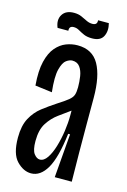

<svg xmlns="http://www.w3.org/2000/svg" viewBox="-106 -713 512 775"><g transform="rotate(15 150.0 -325.5)"><path d="M104 10Q72 10 44 -19Q16 -48 16 -116Q16 -166 33 -197.5Q50 -229 76.5 -249.5Q103 -270 132 -289Q162 -308 176 -319.5Q190 -331 194 -343Q198 -355 198 -375Q198 -398 194.5 -420.5Q191 -443 180 -458Q169 -473 148 -473Q137 -473 123.5 -463.5Q110 -454 102 -423Q94 -392 101 -328L30 -337Q25 -398 34.5 -437Q44 -476 63 -498Q82 -520 105.5 -529Q129 -538 153 -538Q215 -538 242.5 -489Q270 -440 270 -350V-241Q270 -181 270.5 -120.5Q271 -60 272 0H201Q205 -46 208.5 -91.5Q212 -137 216 -183H208Q196 -81 169.5 -35.5Q143 10 104 10ZM124 -53Q141 -53 154.5 -73Q168 -93 177.5 -124.5Q187 -156 192 -191Q197 -226 197 -257V-277Q175 -261 149.5 -242.5Q124 -224 106 -196Q88 -168 88 -121Q88 -83 99.5 -68Q111 -53 124 -53ZM201 -580Q180 -580 166.5 -586Q153 -592 142 -598.5Q131 -605 119 -605Q99 -605 101 -585H56Q43 -616 57 -638.5Q71 -661 105 -661Q123 -661 136.5 -655Q150 -649 162 -643Q174 -637 187 -637Q208 -637 206 -657H251Q259 -626 247.5 -603Q236 -580 201 -580Z"/></g></svg>

Font: Bricolage Grotesque 48pt Condensed Light
Style: Regular
Weight: 300
Width: 3
Designer: Mathieu Triay
Foundry: Atelier Triay
Version: Version 1.000; ttfautohint (v1.8.4.7-5d5b);gftools[0.9.32]